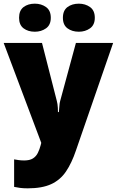

<svg xmlns="http://www.w3.org/2000/svg" viewBox="-21 -787 637 1047"><path d="M-1 -553H208L289 -236Q291 -229 292.5 -219Q294 -209 294.5 -198Q295 -187 295 -176H300Q302 -194 303 -210Q304 -226 307 -236L393 -553H596L393 34Q370 102 339 148Q308 194 258.5 217Q209 240 130 240Q105 240 87.5 237.5Q70 235 56 232V82Q66 84 80.5 86Q95 88 111 88Q141 88 158.5 77Q176 66 185.5 46.5Q195 27 201 4L204 -8ZM83 -690Q83 -730 107.5 -748.5Q132 -767 169 -767Q204 -767 230 -748.5Q256 -730 256 -690Q256 -651 230 -632.5Q204 -614 169 -614Q132 -614 107.5 -632.5Q83 -651 83 -690ZM322 -690Q322 -730 347 -748.5Q372 -767 409 -767Q444 -767 470 -748.5Q496 -730 496 -690Q496 -651 470 -632.5Q444 -614 409 -614Q372 -614 347 -632.5Q322 -651 322 -690Z"/></svg>

Font: Noto Sans Display Black
Style: Regular
Weight: 900
Designer: Monotype Design Team
Foundry: Monotype Imaging Inc.
Version: Version 2.003